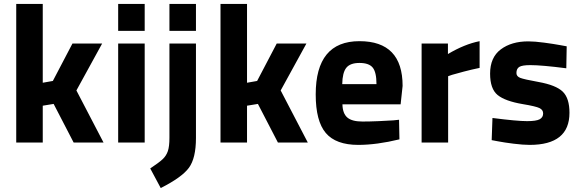

<svg xmlns="http://www.w3.org/2000/svg" viewBox="-20 -720 2932 970"><path d="M196 0H62V-700H196V-302L247 -311L346 -500H496L366 -263L503 0H352L251 -195L196 -186Z M577 0V-500H711V0ZM577 -564V-700H711V-564Z M836 -24V-500H970V-23Q970 79 934.5 127.5Q899 176 792 230L739 131Q784 101 802 84Q820 67 828 43.5Q836 20 836 -24ZM836 -564V-700H970V-564Z M1228 0H1094V-700H1228V-302L1279 -311L1378 -500H1528L1398 -263L1535 0H1384L1283 -195L1228 -186Z M1811 -106Q1847 -106 1893.5 -108Q1940 -110 1968 -112L1996 -115L1998 -16Q1883 12 1790 12Q1677 12 1626 -48Q1575 -108 1575 -243Q1575 -512 1796 -512Q2014 -512 2014 -286L2004 -193H1710Q1711 -147 1734.5 -126.5Q1758 -106 1811 -106ZM1709 -295H1882Q1882 -355 1863 -378.5Q1844 -402 1796 -402Q1749 -402 1729.5 -377.5Q1710 -353 1709 -295Z M2110 0V-500H2243V-447Q2327 -497 2403 -512V-377Q2364 -369 2324 -358.5Q2284 -348 2264 -342L2244 -335V0Z M2843 -486 2841 -375Q2717 -391 2659 -391Q2618 -391 2603.5 -382Q2589 -373 2589 -351Q2589 -334 2608.5 -326.5Q2628 -319 2700 -306Q2789 -290 2823 -257Q2857 -224 2857 -150Q2857 12 2656 12Q2623 12 2575 6Q2527 0 2496 -6L2464 -12L2468 -124Q2592 -108 2643 -108Q2689 -108 2706.5 -117.5Q2724 -127 2724 -147Q2724 -165 2705.5 -174Q2687 -183 2621 -194Q2532 -209 2494 -240Q2456 -271 2456 -348Q2456 -430 2510 -470.5Q2564 -511 2649 -511Q2681 -511 2729.5 -504.5Q2778 -498 2810 -492Z"/></svg>

Font: TitilliumText
Style: ExtraBold
Weight: 800
Designer: Accademia di Belle Arti di Urbino and others
Foundry: Accademia di Belle Arti di Urbino and others.
Version: Version 60.001